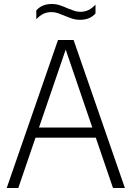

<svg xmlns="http://www.w3.org/2000/svg" viewBox="-20 -940 658 960"><path d="M13.5 0 270 -740H348L604.5 0H545L459 -251.5H157.5L71.5 0ZM175 -302.5H441.5L308.5 -692ZM380.5 -841Q358.5 -841 339.2 -847.5Q320 -854 302.5 -861.5Q286 -868.5 270.2 -874Q254.5 -879.5 238.5 -879.5Q214 -879.5 196 -870.5Q178 -861.5 161.5 -843.5V-888Q190 -920 238.5 -920Q260.5 -920 279.8 -913.5Q299 -907 316.5 -899Q333 -892.5 348.8 -886.8Q364.5 -881 380.5 -881Q405 -881 423 -890Q441 -899 457.5 -917V-872.5Q429.5 -841 380.5 -841Z"/></svg>

Font: Encode Sans Semi Condensed Light
Style: Regular
Weight: 300
Width: 4
Designer: Multiple Designers
Foundry: Impallari Type
Version: Version 3.000; ttfautohint (v1.8.3) -l 8 -r 50 -G 200 -x 14 